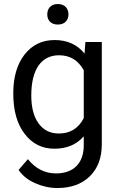

<svg xmlns="http://www.w3.org/2000/svg" viewBox="-20 -740 601 968"><path d="M218.3 -667.5C218.3 -638.2 236.3 -616.2 271.5 -616.2C306.6 -616.2 325.2 -638.2 325.2 -667.5C325.2 -696.8 306.6 -719.7 271.5 -719.7C236.3 -719.7 218.3 -696.8 218.3 -667.5ZM46.9 -268.6C46.9 -182.6 65.9 -114.7 104.5 -64.9C142.6 -15.1 192.4 9.8 254.4 9.8C316.9 9.8 366.2 -11.2 402.3 -52.7V-7.3C402.3 82.5 350.6 134.3 262.7 134.3C206.5 134.3 159.2 110.4 120.6 62.5L73.7 116.7C92.8 145 120.6 167.5 157.2 183.6C193.8 199.7 231 208 269 208C337.4 208 392.1 188.5 432.6 148.9C473.1 109.4 493.2 55.7 493.2 -12.7V-528.3H410.6L406.2 -469.7C370.1 -515.1 319.8 -538.1 255.4 -538.1C192.4 -538.1 142.1 -513.7 104 -465.3C65.9 -416.5 46.9 -351.1 46.9 -268.6ZM137.7 -258.3C137.7 -392.6 189.9 -461.4 277.8 -461.4C333 -461.4 374.5 -436 402.3 -385.7V-144.5C375.5 -92.8 334 -66.9 276.9 -66.9C232.9 -66.9 198.7 -84 174.3 -118.2C149.9 -151.9 137.7 -198.7 137.7 -258.3Z"/></svg>

Font: Roboto
Style: Regular
Weight: 400
Designer: Google
Version: Version 2.137; 2017